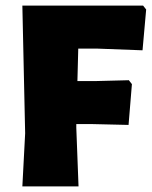

<svg xmlns="http://www.w3.org/2000/svg" viewBox="-20 -667 543 687"><path d="M260 -493 257 -377H325L441 -380L452 -366L440 -220L311 -223H253V-210L261 0H60L70 -190L60 -647H492L503 -633L490 -487L330 -493Z"/></svg>

Font: Luna Sans Black
Style: Regular
Weight: 900
Designer: Juan Pablo del Peral
Foundry: Huerta Tipografica
Version: Version 2.001; ttfautohint (v1.5)